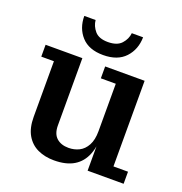

<svg xmlns="http://www.w3.org/2000/svg" viewBox="-129 -821 893 942"><g transform="rotate(20 317.5 -349.5)"><path d="M254 9Q206 9 168.5 -8.5Q131 -26 109.5 -63Q88 -100 88 -158V-448H22V-510H214V-159Q214 -115 237.5 -94Q261 -73 300 -73Q330 -73 355 -85.5Q380 -98 395.5 -126.5Q411 -155 411 -200L434 -201Q434 -133 415.5 -86Q397 -39 357 -15Q317 9 254 9ZM427 0V-166L411 -164V-448H333V-510H539V-63H615V0ZM304 -559Q229 -559 190.5 -601.5Q152 -644 152 -708H211Q214 -677 235.5 -652Q257 -627 304 -627Q352 -627 374.5 -652Q397 -677 400 -708H459Q458 -644 418.5 -601.5Q379 -559 304 -559Z"/></g></svg>

Font: Montagu Slab 120pt Medium
Style: Regular
Weight: 500
Designer: Florian Karsten
Foundry: Florian Karsten
Version: Version 1.000